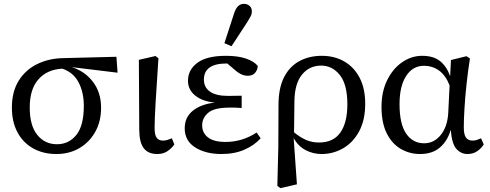

<svg xmlns="http://www.w3.org/2000/svg" viewBox="-20 -790 2553 1001"><path d="M274 13Q206 13 153.5 -16Q101 -45 71.5 -99.5Q42 -154 42 -229Q42 -313 78 -370Q114 -427 175 -456.5Q236 -486 311 -487L587 -494L593 -411L354 -440Q422 -419 464.5 -363.5Q507 -308 507 -228Q507 -157 476.5 -102.5Q446 -48 393.5 -17.5Q341 13 274 13ZM135 -230Q135 -135 174.5 -86.5Q214 -38 277 -38Q339 -38 378 -86.5Q417 -135 417 -238Q417 -309 389.5 -361Q362 -413 305 -432Q226 -428 180.5 -376.5Q135 -325 135 -230Z M800 13Q752 13 729 -18Q706 -49 706 -114L704 -478L791 -498L806 -486Q796 -338 791 -251Q786 -164 786 -124Q786 -86 797 -71.5Q808 -57 830 -57Q843 -57 854.5 -61Q866 -65 876 -69L889 -37Q876 -18 854 -2.5Q832 13 800 13Z M1135 13Q1052 13 997.5 -21.5Q943 -56 943 -121Q943 -180 987 -214Q1031 -248 1101 -255Q1036 -261 998 -291.5Q960 -322 960 -369Q960 -426 1009 -462.5Q1058 -499 1158 -499Q1221 -499 1263 -484.5Q1305 -470 1324 -446Q1323 -426 1310 -410.5Q1297 -395 1272 -395Q1252 -395 1234 -404.5Q1216 -414 1192 -436L1165 -459H1162Q1043 -459 1043 -375Q1043 -335 1074.5 -312.5Q1106 -290 1170 -290Q1186 -290 1202 -290.5Q1218 -291 1240 -291V-227Q1218 -229 1204.5 -229Q1191 -229 1177 -229Q1097 -229 1065.5 -202Q1034 -175 1034 -137Q1034 -97 1064.5 -73.5Q1095 -50 1156 -50Q1243 -50 1318 -99L1339 -69Q1307 -33 1255 -10Q1203 13 1135 13ZM1150 -565 1201 -722Q1210 -748 1222.5 -759Q1235 -770 1251 -770Q1269 -770 1281 -759.5Q1293 -749 1293 -731Q1293 -717 1287 -705.5Q1281 -694 1270 -676L1187 -549Z M1515 -262 1513 -100Q1545 -74 1575.5 -60.5Q1606 -47 1643 -47Q1718 -47 1754.5 -99Q1791 -151 1791 -246Q1791 -349 1752 -398.5Q1713 -448 1654 -448Q1593 -448 1554.5 -401Q1516 -354 1515 -262ZM1426 179 1431 -23 1432 -242Q1432 -331 1461 -387.5Q1490 -444 1541 -471.5Q1592 -499 1658 -499Q1724 -499 1775 -469.5Q1826 -440 1855 -384.5Q1884 -329 1884 -249Q1884 -164 1852.5 -105.5Q1821 -47 1769 -17Q1717 13 1656 13Q1613 13 1574 -7Q1535 -27 1511 -70L1528 171L1442 191Z M2063 -247Q2063 -144 2097.5 -93.5Q2132 -43 2191 -43Q2243 -43 2278 -86.5Q2313 -130 2317 -202L2324 -345Q2303 -398 2268.5 -422.5Q2234 -447 2190 -447Q2132 -447 2097.5 -394Q2063 -341 2063 -247ZM2170 13Q2115 13 2069 -14Q2023 -41 1996 -95.5Q1969 -150 1969 -233Q1969 -312 1998.5 -372Q2028 -432 2076.5 -465.5Q2125 -499 2181 -499Q2239 -499 2273.5 -472Q2308 -445 2327 -393L2331 -477L2412 -497L2430 -485Q2420 -422 2412.5 -353Q2405 -284 2401.5 -224Q2398 -164 2398 -126Q2398 -88 2409.5 -72.5Q2421 -57 2444 -57Q2457 -57 2468 -61Q2479 -65 2488 -69L2502 -37Q2489 -16 2467.5 -1.5Q2446 13 2417 13Q2384 13 2360 -13Q2336 -39 2330 -113Q2313 -55 2273.5 -21Q2234 13 2170 13Z"/></svg>

Font: Source Serif 4 SmText
Style: Regular
Weight: 400
Designer: Frank Grießhammer
Foundry: Adobe
Version: Version 4.005;hotconv 1.1.0;makeotfexe 2.6.0